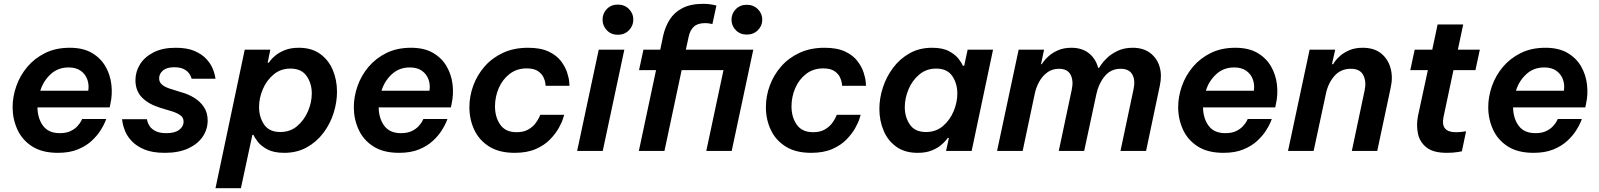

<svg xmlns="http://www.w3.org/2000/svg" viewBox="-20 -790 8368 1005"><path d="M283 10Q201 10 148.5 -23.5Q96 -57 71 -112Q46 -167 46 -229Q46 -284 65.5 -339.5Q85 -395 123 -440Q161 -485 216.5 -512.5Q272 -540 345 -540Q415 -540 461 -513Q507 -486 532 -442.5Q557 -399 563 -347.5Q569 -296 558 -247L554 -228H176Q177 -170 205.5 -131.5Q234 -93 293 -93Q327 -93 349.5 -104Q372 -115 385.5 -130Q399 -145 404.5 -156Q410 -167 410 -167H536Q536 -167 529 -149.5Q522 -132 505 -105.5Q488 -79 459.5 -52.5Q431 -26 387.5 -8Q344 10 283 10ZM191 -315H442Q447 -346 437 -374Q427 -402 402.5 -419.5Q378 -437 339 -437Q283 -437 244.5 -401Q206 -365 191 -315Z M843 10Q777 10 735 -8Q693 -26 669 -52Q645 -78 634.5 -104.5Q624 -131 621.5 -148.5Q619 -166 619 -166H749Q749 -166 751.5 -155Q754 -144 763.5 -129.5Q773 -115 794 -104Q815 -93 851 -93Q895 -93 918 -110.5Q941 -128 941 -153Q941 -175 923.5 -187Q906 -199 881 -207L818 -226Q757 -245 723 -280Q689 -315 689 -370Q689 -415 713 -453.5Q737 -492 784 -516Q831 -540 899 -540Q959 -540 997.5 -523.5Q1036 -507 1058.5 -483Q1081 -459 1091.5 -435Q1102 -411 1105 -394.5Q1108 -378 1108 -378H983Q983 -378 980 -387Q977 -396 968 -408Q959 -420 940.5 -429Q922 -438 891 -438Q853 -438 833 -421Q813 -404 813 -380Q813 -360 827.5 -347.5Q842 -335 866 -327L926 -308Q964 -298 996 -278.5Q1028 -259 1047.5 -229.5Q1067 -200 1067 -159Q1067 -113 1041 -74.5Q1015 -36 965 -13Q915 10 843 10Z M1108 195 1261 -530H1395L1381 -462H1387Q1387 -462 1395.5 -473.5Q1404 -485 1423 -500.5Q1442 -516 1472 -528Q1502 -540 1544 -540Q1611 -540 1655.5 -508Q1700 -476 1722 -423.5Q1744 -371 1744 -310Q1744 -254 1726 -197.5Q1708 -141 1672.5 -94Q1637 -47 1585.5 -18.5Q1534 10 1468 10Q1413 10 1379.5 -8Q1346 -26 1329 -48.5Q1312 -71 1307 -84H1301L1241 195ZM1336 -230Q1336 -177 1362.5 -138Q1389 -99 1447 -99Q1499 -99 1535.5 -130Q1572 -161 1592 -207.5Q1612 -254 1612 -301Q1612 -353 1585 -392Q1558 -431 1500 -431Q1449 -431 1412 -400Q1375 -369 1355.5 -322.5Q1336 -276 1336 -230Z M2069 10Q1987 10 1934.5 -23.5Q1882 -57 1857 -112Q1832 -167 1832 -229Q1832 -284 1851.5 -339.5Q1871 -395 1909 -440Q1947 -485 2002.5 -512.5Q2058 -540 2131 -540Q2201 -540 2247 -513Q2293 -486 2318 -442.5Q2343 -399 2349 -347.5Q2355 -296 2344 -247L2340 -228H1962Q1963 -170 1991.5 -131.5Q2020 -93 2079 -93Q2113 -93 2135.5 -104Q2158 -115 2171.5 -130Q2185 -145 2190.5 -156Q2196 -167 2196 -167H2322Q2322 -167 2315 -149.5Q2308 -132 2291 -105.5Q2274 -79 2245.5 -52.5Q2217 -26 2173.5 -8Q2130 10 2069 10ZM1977 -315H2228Q2233 -346 2223 -374Q2213 -402 2188.5 -419.5Q2164 -437 2125 -437Q2069 -437 2030.5 -401Q1992 -365 1977 -315Z M2674 10Q2593 10 2540.5 -23Q2488 -56 2462.5 -110.5Q2437 -165 2437 -229Q2437 -287 2457.5 -342.5Q2478 -398 2517 -442.5Q2556 -487 2613 -513.5Q2670 -540 2744 -540Q2810 -540 2852 -520Q2894 -500 2916.5 -470Q2939 -440 2948.5 -410.5Q2958 -381 2959.5 -361Q2961 -341 2961 -341H2836Q2836 -341 2834.5 -354.5Q2833 -368 2824.5 -386Q2816 -404 2795.5 -418Q2775 -432 2737 -432Q2685 -432 2647.5 -403Q2610 -374 2590.5 -328.5Q2571 -283 2571 -233Q2571 -177 2598.5 -137.5Q2626 -98 2684 -98Q2721 -98 2745 -112Q2769 -126 2782.5 -144Q2796 -162 2802 -175.5Q2808 -189 2808 -189H2933Q2933 -189 2927 -169Q2921 -149 2904.5 -119.5Q2888 -90 2859 -60Q2830 -30 2784.5 -10Q2739 10 2674 10Z M3214 -608Q3179 -608 3156.5 -631.5Q3134 -655 3134 -687Q3134 -720 3156.5 -743Q3179 -766 3214 -766Q3249 -766 3272 -743Q3295 -720 3295 -687Q3295 -655 3272 -631.5Q3249 -608 3214 -608ZM3001 0 3114 -530H3248L3135 0Z M3324 0 3414 -423H3325L3348 -530H3436L3452 -606Q3462 -650 3485.5 -687.5Q3509 -725 3552 -747.5Q3595 -770 3662 -770Q3690 -770 3710 -765.5Q3730 -761 3730 -761L3709 -664Q3709 -664 3696.5 -666.5Q3684 -669 3671 -669Q3632 -669 3612 -650.5Q3592 -632 3585 -599L3570 -530H3923L3810 0H3677L3767 -423H3548L3458 0ZM3889 -609Q3854 -609 3831.5 -632Q3809 -655 3809 -687Q3809 -719 3831.5 -742Q3854 -765 3889 -765Q3924 -765 3947 -742Q3970 -719 3970 -687Q3970 -655 3947 -632Q3924 -609 3889 -609Z M4226 10Q4145 10 4092.5 -23Q4040 -56 4014.5 -110.5Q3989 -165 3989 -229Q3989 -287 4009.5 -342.5Q4030 -398 4069 -442.5Q4108 -487 4165 -513.5Q4222 -540 4296 -540Q4362 -540 4404 -520Q4446 -500 4468.5 -470Q4491 -440 4500.5 -410.5Q4510 -381 4511.5 -361Q4513 -341 4513 -341H4388Q4388 -341 4386.5 -354.5Q4385 -368 4376.5 -386Q4368 -404 4347.5 -418Q4327 -432 4289 -432Q4237 -432 4199.5 -403Q4162 -374 4142.5 -328.5Q4123 -283 4123 -233Q4123 -177 4150.5 -137.5Q4178 -98 4236 -98Q4273 -98 4297 -112Q4321 -126 4334.5 -144Q4348 -162 4354 -175.5Q4360 -189 4360 -189H4485Q4485 -189 4479 -169Q4473 -149 4456.5 -119.5Q4440 -90 4411 -60Q4382 -30 4336.5 -10Q4291 10 4226 10Z M4859 -540Q4914 -540 4947.5 -522Q4981 -504 4998 -481.5Q5015 -459 5020 -446H5027L5045 -530H5178L5066 0H4932L4947 -68H4941Q4941 -68 4932 -56.5Q4923 -45 4904.5 -29.5Q4886 -14 4856 -2Q4826 10 4783 10Q4716 10 4671.5 -22Q4627 -54 4605 -106.5Q4583 -159 4583 -220Q4583 -276 4601.5 -332.5Q4620 -389 4655.5 -436Q4691 -483 4742 -511.5Q4793 -540 4859 -540ZM4880 -431Q4829 -431 4792 -400Q4755 -369 4735.5 -322.5Q4716 -276 4716 -229Q4716 -177 4742.5 -138Q4769 -99 4827 -99Q4879 -99 4915.5 -130Q4952 -161 4971.5 -207.5Q4991 -254 4991 -300Q4991 -353 4964.5 -392Q4938 -431 4880 -431Z M5199 0 5312 -530H5445L5429 -454H5433Q5433 -454 5442 -467Q5451 -480 5470 -497Q5489 -514 5518.5 -527Q5548 -540 5588 -540Q5644 -540 5680 -511Q5716 -482 5728 -435H5733Q5733 -435 5743.5 -451Q5754 -467 5775.5 -487.5Q5797 -508 5830.5 -524Q5864 -540 5909 -540Q5964 -540 6000 -513Q6036 -486 6049.5 -441.5Q6063 -397 6051 -342L5979 0H5845L5913 -321Q5924 -370 5907 -400Q5890 -430 5846 -430Q5794 -430 5762 -390.5Q5730 -351 5719 -298L5655 0H5522L5590 -321Q5600 -367 5584 -398.5Q5568 -430 5523 -430Q5488 -430 5462 -411Q5436 -392 5419.5 -362Q5403 -332 5396 -298L5333 0Z M6384 10Q6302 10 6249.5 -23.5Q6197 -57 6172 -112Q6147 -167 6147 -229Q6147 -284 6166.5 -339.5Q6186 -395 6224 -440Q6262 -485 6317.5 -512.5Q6373 -540 6446 -540Q6516 -540 6562 -513Q6608 -486 6633 -442.5Q6658 -399 6664 -347.5Q6670 -296 6659 -247L6655 -228H6277Q6278 -170 6306.5 -131.5Q6335 -93 6394 -93Q6428 -93 6450.5 -104Q6473 -115 6486.5 -130Q6500 -145 6505.5 -156Q6511 -167 6511 -167H6637Q6637 -167 6630 -149.5Q6623 -132 6606 -105.5Q6589 -79 6560.5 -52.5Q6532 -26 6488.5 -8Q6445 10 6384 10ZM6292 -315H6543Q6548 -346 6538 -374Q6528 -402 6503.5 -419.5Q6479 -437 6440 -437Q6384 -437 6345.5 -401Q6307 -365 6292 -315Z M6722 0 6835 -530H6969L6952 -454H6958Q6958 -454 6966.5 -467Q6975 -480 6994 -497Q7013 -514 7042.5 -527Q7072 -540 7113 -540Q7172 -540 7208.5 -511Q7245 -482 7258.5 -434Q7272 -386 7259 -329L7189 0H7056L7123 -317Q7133 -363 7116 -396.5Q7099 -430 7051 -430Q6997 -430 6964 -391.5Q6931 -353 6920 -298L6856 0Z M7553 10Q7482 10 7446.5 -18.5Q7411 -47 7402 -91Q7393 -135 7402 -182L7454 -423H7362L7385 -530H7477L7505 -662H7639L7611 -530H7726L7703 -423H7588L7536 -178Q7519 -98 7600 -98Q7620 -98 7637 -100.5Q7654 -103 7654 -103L7632 2Q7632 2 7609 6Q7586 10 7553 10Z M8007 10Q7925 10 7872.5 -23.5Q7820 -57 7795 -112Q7770 -167 7770 -229Q7770 -284 7789.5 -339.5Q7809 -395 7847 -440Q7885 -485 7940.5 -512.5Q7996 -540 8069 -540Q8139 -540 8185 -513Q8231 -486 8256 -442.5Q8281 -399 8287 -347.5Q8293 -296 8282 -247L8278 -228H7900Q7901 -170 7929.5 -131.5Q7958 -93 8017 -93Q8051 -93 8073.5 -104Q8096 -115 8109.5 -130Q8123 -145 8128.5 -156Q8134 -167 8134 -167H8260Q8260 -167 8253 -149.5Q8246 -132 8229 -105.5Q8212 -79 8183.5 -52.5Q8155 -26 8111.5 -8Q8068 10 8007 10ZM7915 -315H8166Q8171 -346 8161 -374Q8151 -402 8126.5 -419.5Q8102 -437 8063 -437Q8007 -437 7968.5 -401Q7930 -365 7915 -315Z"/></svg>

Font: Be Vietnam Pro SemiBold
Style: Italic
Weight: 600
Italic angle: -12°
Designer: Lam Bao, Tony Le, Vietanh Nguyen
Foundry: Yellow Type Foundry
Version: Version 1.002; ttfautohint (v1.8.3)